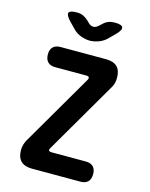

<svg xmlns="http://www.w3.org/2000/svg" viewBox="-137 -1036 874 1122"><g transform="rotate(15 300.0 -475.0)"><path d="M169 0Q123 0 100.5 -22.5Q78 -45 78 -88Q78 -106 82 -120Q86 -134 93 -148L347 -584Q354 -596 350.5 -602Q347 -608 333 -608H146Q116 -608 100.5 -624Q85 -640 85 -670Q85 -699 100.5 -714.5Q116 -730 146 -730H420Q466 -730 488.5 -708Q511 -686 511 -641Q511 -624 507.5 -610Q504 -596 496 -582L242 -146Q234 -134 237.5 -128Q241 -122 256 -122H462Q491 -122 506.5 -106.5Q522 -91 522 -61Q522 -31 506.5 -15.5Q491 0 462 0ZM186 -950Q208 -950 224.5 -942.5Q241 -935 257 -920L266 -911Q282 -894 299 -894Q316 -894 333 -911L344 -921Q360 -937 377 -943.5Q394 -950 415 -950Q457 -950 463.5 -935Q470 -920 441 -890L405 -854Q383 -831 354 -820.5Q325 -810 300 -810Q275 -810 246 -820.5Q217 -831 196 -854L161 -890Q132 -921 138 -935.5Q144 -950 186 -950Z"/></g></svg>

Font: Maple Mono
Style: Bold
Weight: 700
Monospace: yes
Designer: subframe7536
Version: Version 7.200